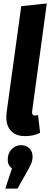

<svg xmlns="http://www.w3.org/2000/svg" viewBox="-20 -778 293 1120"><path d="M168 -133Q167 -129 167 -123Q167 -104 184 -104Q193 -104 202 -107L214 -3Q176 16 127 16Q74 16 45.5 -13Q17 -42 17 -94Q17 -114 19 -125L104 -742L253 -758ZM170 134Q170 156 162.5 175Q155 194 134 230L82 322H11L50 204Q25 187 25 154Q25 117 47.5 93Q70 69 103 69Q133 69 151.5 87.5Q170 106 170 134Z"/></svg>

Font: Fira Sans Extra Condensed
Style: Bold Italic
Weight: 700
Width: 3
Italic angle: -8°
Designer: Carrois Corporate & Edenspiekermann AG
Foundry: Carrois Corporate GbR & Edenspiekermann AG
Version: Version 4.203